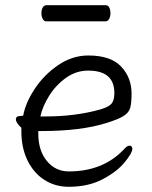

<svg xmlns="http://www.w3.org/2000/svg" viewBox="-20 -699 583 737"><path d="M139 -649Q139 -661 144 -670Q149 -679 158 -679H386Q395 -679 399.5 -670Q404 -661 404 -648Q404 -636 399 -626.5Q394 -617 385 -617H157Q149 -617 144 -626.5Q139 -636 139 -649ZM60 -254 69 -255Q78 -305 114 -359Q150 -413 204 -449.5Q258 -486 319 -486Q405 -486 445 -443.5Q485 -401 485 -340Q485 -302 479.5 -284Q474 -266 454 -253.5Q434 -241 389 -227Q291 -196 140 -196H127V-186Q127 -121 160 -81Q193 -41 244 -41Q375 -41 455 -125Q467 -140 478 -140Q482 -140 485 -136.5Q488 -133 488 -128Q488 -112 458.5 -76Q429 -40 374 -11Q319 18 244 18Q192 18 151 -8Q110 -34 86 -82.5Q62 -131 62 -195V-209Q53 -216 47 -225Q41 -234 41 -241Q41 -254 60 -254ZM155 -252Q267 -252 362 -278Q397 -288 408 -301Q419 -314 419 -341Q419 -385 394 -406.5Q369 -428 318 -428Q272 -428 233 -400Q194 -372 168.5 -331Q143 -290 135 -252Z"/></svg>

Font: Iansui 0.93
Style: Regular
Weight: 400
Designer: But Ko / Fontworks Inc.
Foundry: zi-hi.com / Fontworks Inc.
Version: Version 0.931